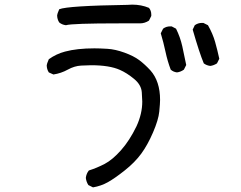

<svg xmlns="http://www.w3.org/2000/svg" viewBox="-20 -755 1040 830"><path d="M382 55 362 45Q353 31 351 14Q353 -4 364 -18Q399 -29 432.5 -46.5Q466 -64 503 -105.5Q540 -147 570 -209Q595 -263 595 -316Q595 -323 593 -355.5Q591 -388 559.5 -414Q528 -440 498 -453Q453 -473 374 -473Q360 -473 331 -471.5Q302 -470 273 -454Q244 -438 211 -433L191 -442Q182 -456 182 -473Q182 -478 191 -499Q223 -522 261 -532Q313 -546 388 -546Q410 -546 444 -544Q478 -542 518 -527.5Q558 -513 582 -495Q606 -477 630 -451Q672 -404 672 -323Q672 -308 668.5 -272.5Q665 -237 641.5 -182.5Q618 -128 590.5 -90.5Q563 -53 519.5 -18.5Q476 16 446.5 32.5Q417 49 382 55ZM745 -442Q729 -444 718 -454Q704 -491 695.5 -531Q687 -571 675 -611L685 -631Q698 -641 716 -641H722L741 -631Q759 -595 768 -555Q777 -515 785 -474L775 -454Q761 -444 745 -442ZM889 -470Q873 -472 861 -481Q842 -526 813 -627L822 -646Q836 -656 853 -656H859L879 -646Q900 -609 910 -573.5Q920 -538 928 -501L918 -481Q904 -472 889 -470ZM265 -646Q248 -648 236 -658Q227 -672 227 -689Q227 -694 236 -715Q272 -730 532 -734L551 -735Q591 -735 624 -721Q634 -709 634 -692V-686L624 -666Q606 -654 585 -654H496Q291 -654 265 -646Z"/></svg>

Font: Xiaolai SC
Style: Regular
Weight: 400
Designer: Nozomi Seto 瀬戸のぞみ
Version: Version 3.11;December 4, 2020;FontCreator 13.0.0.2613 64-bit